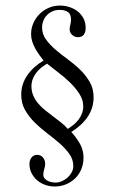

<svg xmlns="http://www.w3.org/2000/svg" viewBox="-20 -530 417 697"><path d="M319.8 -176.8Q319.8 -155.8 313.7 -137.5Q307.6 -119.1 296.6 -103.5Q285.6 -87.9 271 -75Q256.3 -62 238.8 -50.8Q256.3 -32.2 269.8 -8.8Q283.2 14.6 283.2 42Q283.2 64.5 275.4 83.7Q267.6 103 253.4 116.9Q239.3 130.9 220.2 138.9Q201.2 147 178.2 147Q160.6 147 144 141.1Q127.4 135.3 114.7 124.3Q102.1 113.3 94.5 98.4Q86.9 83.5 86.9 64.9Q86.9 52.2 94.2 42.2Q101.6 32.2 115.2 32.2Q128.4 32.2 136.2 42Q144 51.8 144 64Q144 73.7 140.6 84Q137.2 94.2 137.2 104Q137.2 111.8 141.8 117.4Q146.5 123 153.1 126.5Q159.7 129.9 167.5 131.3Q175.3 132.8 181.2 132.8Q192.9 132.8 204.3 127.9Q215.8 123 225.1 114.7Q234.4 106.4 240.2 95.7Q246.1 85 246.1 73.2Q246.1 49.3 232.2 29.5Q218.3 9.8 197.3 -8.8Q176.3 -27.3 151.6 -45.9Q127 -64.5 106 -85.2Q85 -106 71 -130.6Q57.1 -155.3 57.1 -186Q57.1 -207 63.2 -225.1Q69.3 -243.2 80.3 -258.5Q91.3 -273.9 106 -286.9Q120.6 -299.8 138.2 -310.1Q130.4 -319.8 122.3 -331.1Q114.3 -342.3 107.7 -354.5Q101.1 -366.7 96.9 -379.6Q92.8 -392.6 92.8 -405.8Q92.8 -427.2 101.1 -446Q109.4 -464.8 123.5 -479Q137.7 -493.2 156.7 -501.5Q175.8 -509.8 196.8 -509.8Q214.8 -509.8 231.9 -504.4Q249 -499 262.2 -488.5Q275.4 -478 283.2 -462.9Q291 -447.8 291 -428.2Q291 -414.1 284.4 -404.5Q277.8 -395 262.2 -395Q251 -395 241.9 -403.3Q232.9 -411.6 232.9 -422.9Q232.9 -432.1 235.4 -440.9Q237.8 -449.7 237.8 -459Q237.8 -478.5 226.6 -486.3Q215.3 -494.1 196.8 -494.1Q183.1 -494.1 171.4 -489.3Q159.7 -484.4 151.1 -475.8Q142.6 -467.3 137.7 -455.6Q132.8 -443.8 132.8 -430.2Q132.8 -406.2 146.7 -387Q160.6 -367.7 181.4 -349.9Q202.1 -332 226.3 -314.5Q250.5 -296.9 271.2 -276.6Q292 -256.3 305.9 -232.2Q319.8 -208 319.8 -176.8ZM150.9 -298.8Q139.2 -292 128.9 -283.7Q118.7 -275.4 111.1 -265.1Q103.5 -254.9 98.9 -242.9Q94.2 -231 94.2 -216.8Q94.2 -197.8 101.1 -182.4Q107.9 -167 119.1 -153.8Q130.4 -140.6 144.8 -129.2Q159.2 -117.7 173.8 -106.7Q188.5 -95.7 202.1 -85Q215.8 -74.2 226.1 -62Q236.8 -68.8 247.1 -77.1Q257.3 -85.4 265.1 -95.7Q272.9 -106 277.6 -118.2Q282.2 -130.4 282.2 -144Q282.2 -168 267.8 -189.9Q253.4 -211.9 232.9 -231.7Q212.4 -251.5 189.9 -268.3Q167.5 -285.2 150.9 -298.8Z"/></svg>

Font: Scheherazade Urdu
Style: Regular
Weight: 400
Designer: SIL International
Foundry: SIL International
Version: Version 1.005 (build 117/117)